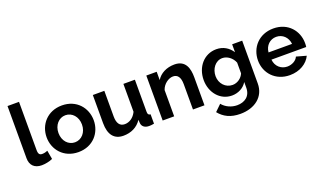

<svg xmlns="http://www.w3.org/2000/svg" viewBox="-87 -1305 3551 2102"><g transform="rotate(-20 1689.0 -253.5)"><path d="M60 -730V-121C60 -39 109 8 192 8C231 8 284 -2 320 -19L302 -121C285 -113 261 -107 239 -107C211 -107 194 -119 194 -168V-730Z M345 -261C345 -117 449 10 620 10C791 10 894 -117 894 -261C894 -407 790 -533 620 -533C450 -533 345 -407 345 -261ZM620 -104C543 -104 483 -169 483 -261C483 -352 543 -419 620 -419C697 -419 757 -353 757 -262C757 -170 697 -104 620 -104Z M979 -196C979 -61 1036 10 1144 10C1232 10 1308 -26 1355 -98L1358 -56C1363 -17 1395 6 1443 6C1458 6 1474 5 1501 0V-109C1478 -111 1469 -121 1469 -150V-524H1335V-199C1304 -135 1252 -104 1200 -104C1143 -104 1113 -145 1113 -225V-524H979Z M2089 0V-327C2089 -429 2062 -533 1931 -533C1840 -533 1762 -493 1723 -427V-524H1602V0H1736V-306C1756 -369 1818 -415 1872 -415C1924 -415 1955 -378 1955 -294V0Z M2175 -262C2175 -118 2271 3 2411 3C2482 3 2550 -31 2585 -91V-25C2585 77 2512 122 2428 122C2360 122 2296 92 2256 43L2183 114C2239 183 2314 223 2428 223C2596 223 2719 130 2719 -25V-524H2602V-432C2562 -493 2500 -533 2419 -533C2275 -533 2175 -413 2175 -262ZM2585 -192C2566 -144 2514 -104 2456 -104C2374 -104 2312 -172 2312 -258C2312 -341 2366 -419 2448 -419C2504 -419 2561 -378 2585 -317Z M3083 10C3199 10 3289 -47 3327 -127L3212 -159C3195 -116 3141 -88 3088 -88C3018 -88 2956 -137 2949 -219H3354C3356 -230 3357 -247 3357 -264C3357 -406 3255 -533 3084 -533C2913 -533 2807 -408 2807 -259C2807 -114 2914 10 3083 10ZM2946 -304C2953 -383 3010 -436 3082 -436C3155 -436 3212 -383 3220 -304Z"/></g></svg>

Font: FIGSv2-sans-serif
Style: Bold
Weight: 700
Designer: Matt McInerney, Pablo Impallari, Rodrigo Fuenzalida,Mirko Velimirovic
Foundry: Matt McInerney, Pablo Impallari, Rodrigo Fuenzalida
Version: Version 4.021;hotconv 1.0.109;makeotfexe 2.5.65596